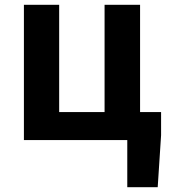

<svg xmlns="http://www.w3.org/2000/svg" viewBox="-20 -580 702 795"><path d="M560 -116V-560H413V-116H225V-560H79V0H507V195H633L647 -20V-116Z"/></svg>

Font: Noto Sans Mono CJK JP Bold
Style: Regular
Weight: 700
Designer: Ryoko NISHIZUKA (kana & ideographs); Paul D. Hunt (Latin, Greek & Cyrillic); Wenlong ZHANG (bopomofo); Sandoll Communica
Foundry: Adobe Systems Incorporated
Version: Version 1.004;PS 1.004;hotconv 1.0.82;makeotf.lib2.5.63406